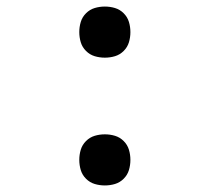

<svg xmlns="http://www.w3.org/2000/svg" viewBox="-20 -558 640 586"><path d="M300 -382Q284 -382 269 -386.5Q254 -391 242.5 -402.5Q231 -414 226.5 -429Q222 -444 222 -460Q222 -476 226.5 -491Q231 -506 242.5 -517.5Q254 -529 269 -533.5Q284 -538 300 -538Q316 -538 331 -533.5Q346 -529 357.5 -517.5Q369 -506 373.5 -491Q378 -476 378 -460Q378 -444 373.5 -429Q369 -414 357.5 -402.5Q346 -391 331 -386.5Q316 -382 300 -382ZM300 8Q284 8 269 3.5Q254 -1 242.5 -12.5Q231 -24 226.5 -39Q222 -54 222 -70Q222 -86 226.5 -101Q231 -116 242.5 -127.5Q254 -139 269 -143.5Q284 -148 300 -148Q316 -148 331 -143.5Q346 -139 357.5 -127.5Q369 -116 373.5 -101Q378 -86 378 -70Q378 -54 373.5 -39Q369 -24 357.5 -12.5Q346 -1 331 3.5Q316 8 300 8Z"/></svg>

Font: Iosevka Mono
Style: Regular
Weight: 400
Designer: Belleve Invis
Foundry: Belleve Invis
Version: Version 11.1.1